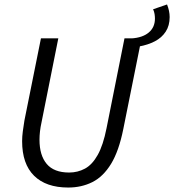

<svg xmlns="http://www.w3.org/2000/svg" viewBox="-20 -828 780 860"><path d="M602.8 -619.8 568.9 -656Q618.5 -659.1 646.2 -682.3Q674 -705.5 674 -744.8Q674 -754.2 672.4 -764.8Q670.8 -775.4 665.8 -786.5L728.2 -808Q739.9 -778.7 739.9 -751.5Q739.9 -713.2 722.2 -686.2Q704.6 -659.1 673.6 -643Q642.5 -626.9 602.8 -619.8ZM285.7 12Q186.2 12 132.6 -40.9Q79.1 -93.8 79.1 -195.5Q79.1 -216.6 82.2 -240Q85.3 -263.4 89.3 -287.8L163.4 -656.3H241.2L166.2 -281Q161.3 -258.9 159.1 -239.4Q156.9 -220 156.9 -202Q156.9 -132.1 189.3 -93.7Q221.7 -55.2 289.7 -55.2Q328.1 -55.2 360.7 -72.8Q393.2 -90.4 417.6 -133.9Q442.1 -177.4 457.3 -254.2L537.6 -656.3H614L532.4 -250.6Q512.6 -151.6 477.5 -94.1Q442.3 -36.6 393.7 -12.3Q345.1 12 285.7 12Z"/></svg>

Font: Source Sans 3 VF
Style: Italic
Weight: 200
Italic angle: -11°
Designer: Paul D. Hunt
Foundry: Adobe Systems Incorporated
Version: Version 3.042;hotconv 1.0.118;makeotfexe 2.5.65603